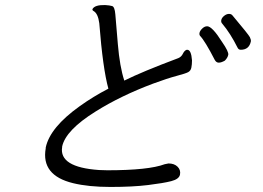

<svg xmlns="http://www.w3.org/2000/svg" viewBox="-20 -740 1040 760"><path d="M870 -500Q856 -492 846 -492Q836 -492 830 -503Q792 -577 772 -598Q768 -603 770 -611Q772 -619 781 -627.5Q790 -636 800 -636Q820 -636 859 -574Q886 -535 883.5 -523Q881 -511 870 -500ZM973 -576Q966 -543 933 -543Q924 -543 920 -552Q892 -608 860 -646Q854 -652 856 -661Q858 -670 867.5 -677.5Q877 -685 886.5 -685Q896 -685 901 -678Q964 -603 969 -593Q974 -583 973 -576ZM372 -67 405 -66Q568 -66 632 -90L647 -93Q670 -93 683 -80Q696 -67 692.5 -49Q689 -31 658 -23Q627 -15 566 -7.5Q505 0 417.5 0Q330 0 269 -15Q142 -46 161 -153V-156Q178 -236 296 -320Q349 -358 409 -389Q387 -469 373 -648Q368 -686 351 -696Q345 -699 346 -704Q355 -721 396 -720Q414 -719 424 -716Q434 -713 436.5 -683.5Q439 -654 446.5 -565Q454 -476 472 -421Q542 -456 686 -510Q698 -515 704 -527.5Q710 -540 719 -543H721Q737 -543 740 -501Q740 -485 737.5 -472.5Q735 -460 725 -454.5Q715 -449 679 -439.5Q643 -430 586 -409Q458 -361 359 -299Q240 -225 226 -160V-158Q213 -78 372 -67Z"/></svg>

Font: LXGW Bright GB
Style: Italic
Weight: 400
Italic angle: -12°
Designer: Christian Thalmann (Catharsis Fonts)
Foundry: LXGW / Christian Thalmann (Catharsis Fonts) / Fontworks Inc.
Version: Version 5.510